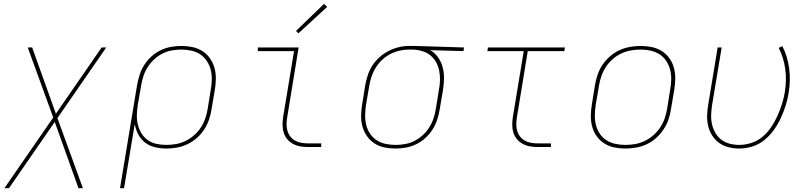

<svg xmlns="http://www.w3.org/2000/svg" viewBox="-20 -768 4240 1003"><path d="M3 215 258 -154 125 -520H148L272 -174L511 -520H535L280 -151L413 215H390L266 -131L27 215Z M607 215 696 -323Q701 -350 709.5 -377Q718 -404 733.5 -428.5Q749 -453 771 -473Q793 -493 819 -505.5Q845 -518 872.5 -523Q900 -528 927 -528Q957 -528 985.5 -522Q1014 -516 1037.5 -501Q1061 -486 1077 -463Q1093 -440 1100.5 -413Q1108 -386 1107.5 -356Q1107 -326 1102 -297L1085 -197Q1081 -169 1071.5 -142Q1062 -115 1046 -90.5Q1030 -66 1007.5 -46.5Q985 -27 958.5 -14.5Q932 -2 904 3Q876 8 849 8Q819 8 789.5 1Q760 -6 738 -23Q716 -40 702.5 -65.5Q689 -91 684 -120L628 215ZM849 -11Q874 -11 899.5 -15.5Q925 -20 949 -31.5Q973 -43 994 -61.5Q1015 -80 1029.5 -102.5Q1044 -125 1052.5 -150Q1061 -175 1065 -200L1081 -300Q1086 -326 1086.5 -353Q1087 -380 1080.5 -404.5Q1074 -429 1060 -450Q1046 -471 1025.5 -484.5Q1005 -498 979.5 -503.5Q954 -509 927 -509Q902 -509 877 -504.5Q852 -500 828.5 -488Q805 -476 785 -457.5Q765 -439 751 -416.5Q737 -394 729 -369.5Q721 -345 717 -320L700 -221Q696 -195 695 -168.5Q694 -142 700 -117.5Q706 -93 719 -71.5Q732 -50 752 -36Q772 -22 797 -16.5Q822 -11 849 -11Z M1589 0Q1568 0 1548 -3.5Q1528 -7 1510.5 -16.5Q1493 -26 1480.5 -41Q1468 -56 1462 -75Q1456 -94 1456 -114.5Q1456 -135 1459 -156L1516 -501H1327V-520H1540L1480 -153Q1477 -135 1477 -117.5Q1477 -100 1482 -83.5Q1487 -67 1497.5 -54Q1508 -41 1522.5 -33Q1537 -25 1554.5 -22Q1572 -19 1589 -19H1658V0ZM1539 -594 1526 -606 1673 -748 1689 -732Z M2046 8Q2016 8 1987.5 2Q1959 -4 1936 -19Q1913 -34 1897 -57Q1881 -80 1873.5 -107Q1866 -134 1866.5 -164Q1867 -194 1872 -223L1888 -323Q1893 -350 1901.5 -376Q1910 -402 1925.5 -426Q1941 -450 1963 -469.5Q1985 -489 2010.5 -502Q2036 -515 2063 -521.5Q2090 -528 2116 -528Q2120 -528 2123.5 -528Q2127 -528 2131 -528Q2135 -528 2139.5 -528Q2144 -528 2148 -528L2404 -520L2401 -501L2227 -506Q2252 -492 2268.5 -468.5Q2285 -445 2292.5 -416.5Q2300 -388 2299.5 -357.5Q2299 -327 2294 -297L2277 -197Q2273 -170 2264 -143Q2255 -116 2239.5 -91.5Q2224 -67 2202 -47Q2180 -27 2154 -14.5Q2128 -2 2100.5 3Q2073 8 2046 8ZM2046 -11Q2071 -11 2096.5 -15.5Q2122 -20 2145.5 -32Q2169 -44 2189 -62.5Q2209 -81 2223 -103.5Q2237 -126 2245 -150.5Q2253 -175 2257 -200L2273 -300Q2278 -325 2278.5 -349.5Q2279 -374 2274.5 -397.5Q2270 -421 2259 -441.5Q2248 -462 2230.5 -477Q2213 -492 2190.5 -499.5Q2168 -507 2143 -509H2128Q2125 -509 2121.5 -509Q2118 -509 2115 -509Q2091 -509 2066 -503Q2041 -497 2018 -485Q1995 -473 1975.5 -454.5Q1956 -436 1942.5 -414Q1929 -392 1921 -368Q1913 -344 1909 -320L1892 -220Q1888 -194 1887.5 -167Q1887 -140 1893 -115.5Q1899 -91 1913 -70Q1927 -49 1947.5 -35.5Q1968 -22 1994 -16.5Q2020 -11 2046 -11Z M2789 0Q2768 0 2748 -3.5Q2728 -7 2710.5 -16.5Q2693 -26 2680.5 -41Q2668 -56 2662 -75Q2656 -94 2656 -114.5Q2656 -135 2659 -156L2716 -501H2526L2529 -520H2931L2928 -501H2737L2680 -153Q2677 -135 2677 -117.5Q2677 -100 2682 -83.5Q2687 -67 2697.5 -54Q2708 -41 2722.5 -33Q2737 -25 2754.5 -22Q2772 -19 2789 -19H2858V0Z M3247 8Q3217 8 3188.5 2Q3160 -4 3136.5 -19Q3113 -34 3097 -56.5Q3081 -79 3073.5 -106.5Q3066 -134 3066.5 -163.5Q3067 -193 3072 -223L3088 -323Q3093 -351 3102 -378Q3111 -405 3127.5 -429.5Q3144 -454 3167 -474Q3190 -494 3216.5 -506Q3243 -518 3271 -523Q3299 -528 3327 -528Q3356 -528 3385 -522Q3414 -516 3437.5 -501Q3461 -486 3477 -463.5Q3493 -441 3500.5 -413.5Q3508 -386 3507.5 -356.5Q3507 -327 3502 -297L3485 -197Q3481 -169 3471.5 -142Q3462 -115 3445.5 -90.5Q3429 -66 3406.5 -46Q3384 -26 3357.5 -14Q3331 -2 3302.5 3Q3274 8 3247 8ZM3247 -11Q3272 -11 3298 -15.5Q3324 -20 3348 -31.5Q3372 -43 3393 -61.5Q3414 -80 3429 -102.5Q3444 -125 3452.5 -150Q3461 -175 3465 -200L3481 -300Q3486 -327 3486.5 -353.5Q3487 -380 3480.5 -404.5Q3474 -429 3460 -450Q3446 -471 3425 -484.5Q3404 -498 3378.5 -503.5Q3353 -509 3326 -509Q3301 -509 3275.5 -504.5Q3250 -500 3225.5 -488.5Q3201 -477 3180 -458.5Q3159 -440 3144.5 -417.5Q3130 -395 3121.5 -370Q3113 -345 3109 -320L3092 -220Q3088 -193 3087.5 -166.5Q3087 -140 3093 -115.5Q3099 -91 3113 -70Q3127 -49 3148 -35.5Q3169 -22 3194.5 -16.5Q3220 -11 3247 -11Z M3842 8Q3813 8 3785.5 1Q3758 -6 3736.5 -21.5Q3715 -37 3700.5 -60Q3686 -83 3679.5 -110Q3673 -137 3674 -165.5Q3675 -194 3680 -223L3729 -520H3750L3700 -220Q3696 -194 3695 -168.5Q3694 -143 3699.5 -119Q3705 -95 3717 -74Q3729 -53 3748 -38.5Q3767 -24 3791.5 -17.5Q3816 -11 3842 -11Q3873 -11 3905.5 -21.5Q3938 -32 3964 -54Q3990 -76 4009 -104.5Q4028 -133 4041.5 -163Q4055 -193 4065 -224.5Q4075 -256 4080 -287Q4090 -349 4082 -408Q4074 -467 4048 -518L4067 -527Q4094 -474 4102.5 -411.5Q4111 -349 4100 -284Q4095 -251 4084.5 -217.5Q4074 -184 4059 -151.5Q4044 -119 4022.5 -89Q4001 -59 3972.5 -36Q3944 -13 3909.5 -2.5Q3875 8 3842 8Z"/></svg>

Font: Iosevka SS04 Thin Extended
Style: Italic
Weight: 100
Width: 7
Italic angle: -9°
Monospace: yes
Designer: Belleve Invis
Foundry: Belleve Invis
Version: Version 19.0.0; ttfautohint (v1.8.4)